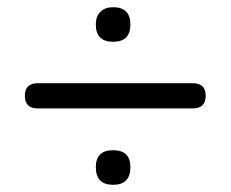

<svg xmlns="http://www.w3.org/2000/svg" viewBox="-20 -553 640 533"><path d="M85 -252Q49 -252 49 -287Q49 -322 85 -322H515Q551 -322 551 -287Q551 -252 515 -252ZM294 -40Q246 -40 246 -89Q246 -136 294 -136Q342 -136 342 -89Q342 -40 294 -40ZM294 -437Q246 -437 246 -485Q246 -508 259 -520.5Q272 -533 294 -533Q342 -533 342 -485Q342 -437 294 -437Z"/></svg>

Font: Chiron GoRound TC
Style: Regular
Weight: 400
Designer: Ryoko NISHIZUKA 西塚涼子 (kana, bopomofo & ideographs); Paul D. Hunt (Latin, Greek & Cyrillic); Sandoll Communications 산돌커뮤니
Foundry: Adobe
Version: Version 1.000;hotconv 1.1.1;makeotfexe 2.6.0